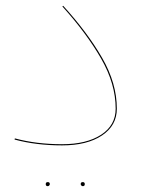

<svg xmlns="http://www.w3.org/2000/svg" viewBox="-20 -487 490 659"><path d="M30 -8 31 -12Q105 8 193 8Q277 8 327 -24.5Q377 -57 377 -114Q377 -199 327 -286Q277 -373 194 -465L197 -467Q280 -376 330.5 -288.5Q381 -201 381 -114Q381 -56 330 -22Q279 12 193 12Q104 12 30 -8ZM137 145Q137 138 144 138Q151 138 151 145Q151 147 149 149.5Q147 152 144 152Q137 152 137 145ZM257 145Q257 138 264 138Q271 138 271 145Q271 152 264 152Q261 152 259 149.5Q257 147 257 145Z"/></svg>

Font: FiraGO Four
Style: Regular
Weight: 100
Designer: bBox Type
Foundry: bBox Type GmbH
Version: Version 1.001